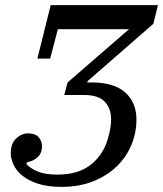

<svg xmlns="http://www.w3.org/2000/svg" viewBox="-20 -718 637 750"><path d="M220 12Q166 12 128 -0.5Q90 -13 66.5 -32.5Q43 -52 32.5 -75.5Q22 -99 22 -120Q22 -157 43 -177Q64 -197 90 -197Q118 -197 131 -182Q144 -167 144 -147Q144 -119 126.5 -103.5Q109 -88 85 -84L83 -77Q99 -60 127.5 -48Q156 -36 205 -36Q288 -36 337 -76.5Q386 -117 403 -182Q408 -200 411 -217Q414 -234 414 -251Q414 -294 389.5 -320.5Q365 -347 307 -347H231L244 -396L484 -604H206L176 -489H126L178 -698H597L579 -625L322 -401L321 -396H338Q426 -396 469.5 -356.5Q513 -317 513 -251Q513 -200 493.5 -152.5Q474 -105 436.5 -68.5Q399 -32 344.5 -10Q290 12 220 12Z"/></svg>

Font: IBM Plex Serif Text
Style: Italic
Weight: 450
Italic angle: -14°
Designer: Mike Abbink, Paul van der Laan, Pieter van Rosmalen
Foundry: Bold Monday
Version: Version 3.001